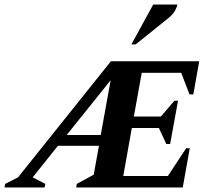

<svg xmlns="http://www.w3.org/2000/svg" viewBox="-53 -832 926 852"><path d="M-33 0 -30 -16 27 -45 439 -560H831L805 -413H788L751 -509H576L541 -315H661L721 -385H737L702 -193H685L652 -264H532L494 -51H692L773 -174H789L758 0H285L288 -16L363 -57L386 -185H204L92 -45L148 -16L145 0ZM243 -233H394L438 -476ZM530 -635 627 -812H734Q731 -797 722.5 -782.5Q714 -768 691 -749L549 -635Z"/></svg>

Font: Spectral SC
Style: Bold Italic
Weight: 700
Italic angle: -10°
Designer: Jean-Baptiste Levee
Foundry: Production Type
Version: Version 2.001